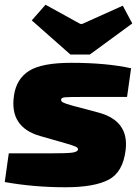

<svg xmlns="http://www.w3.org/2000/svg" viewBox="-23 -779 591 810"><path d="M535 -680 356 -549H274L111 -693L169 -759L316 -678H324L495 -755ZM252 -175 147 -205Q16 -242 36 -376Q46 -446 99.5 -480Q153 -514 278 -514Q426 -514 530 -491L513 -370H322Q266 -370 251 -368.5Q236 -367 235 -360Q233 -352 243.5 -346.5Q254 -341 284 -333L393 -304Q522 -269 507 -146Q496 -53 435.5 -21Q375 11 253 11Q120 11 -3 -11L14 -132H182Q258 -132 281 -135Q304 -138 306 -148Q307 -155 297 -160Q287 -165 252 -175Z"/></svg>

Font: Exo 2.0 Black
Style: Italic
Weight: 900
Italic angle: -8°
Designer: Natanael Gama
Version: Version 1.001;PS 001.001;hotconv 1.0.70;makeotf.lib2.5.58329